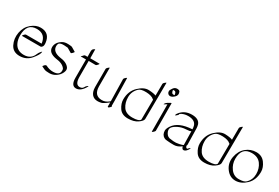

<svg xmlns="http://www.w3.org/2000/svg" viewBox="49 -1373 3225 2223"><g transform="rotate(30 1661.0 -261.0)"><path d="M137.2 -78.1Q174.3 -3.9 266.6 -5.1Q358.9 -6.3 391.1 -88.9Q399.9 -110.8 416.3 -129.9Q432.6 -148.9 432.1 -141.1Q431.2 -106 375 -38.3Q318.8 29.3 229.7 30.5Q140.6 31.7 104.5 -39.8Q68.4 -111.3 83.5 -195.1Q98.6 -278.8 158 -328.1Q217.3 -377.4 279.3 -377Q400.4 -377 414.1 -251Q418 -216.3 407 -200.9Q396 -185.5 384.3 -185.5H138.7Q130.4 -185.5 145.8 -203.4Q161.1 -221.2 169.4 -221.2H378.9Q364.7 -341.8 248 -341.8Q115.2 -342.8 115.2 -179.7Q115.7 -120.1 137.2 -78.1Z M558.1 -29.3Q606.4 -4.4 655.3 -4.9Q741.7 -5.4 741.7 -68.4Q741.7 -87.9 736.8 -94.7Q703.1 -145 609.9 -154.3Q503.9 -173.3 503.9 -247.6Q504.4 -311.5 571.3 -353.5Q602.5 -373 649.9 -370.6Q697.3 -368.2 700.7 -364.7L757.3 -331.1Q762.7 -328.1 746.1 -310.5Q729.5 -293 724.1 -296.4L667 -330.1Q666.5 -330.1 664.1 -331.8Q661.6 -333.5 616.5 -335.4Q571.3 -337.4 550.3 -320.8Q536.6 -302.2 539.6 -270.5Q547.4 -206.5 641.6 -189.5Q736.8 -179.7 771.5 -128.4Q788.1 -103 770 -63.2Q752 -23.4 712.9 3.4Q673.8 30.3 626.5 30.5Q579.1 30.8 558.6 21.5Q538.1 12.2 518.6 2.4Q513.7 -1 530 -18.1Q546.4 -35.2 558.1 -29.3Z M916 -355Q915.5 -393.1 915 -422.9Q914.6 -452.6 929 -463.4Q943.4 -474.1 946 -474.1Q948.7 -474.1 949.5 -473.6Q950.2 -473.1 950.4 -471.9Q950.7 -470.7 950.7 -469.5Q950.7 -468.3 950.2 -466.1Q949.7 -463.9 949.7 -462.4L951.7 -356.4L1074.2 -355Q1082.5 -355 1066.9 -337.2Q1051.3 -319.3 1043 -319.8Q997.1 -320.3 950.7 -320.8V-105Q951.2 -5.9 1010.3 -5.9Q1043.9 -5.9 1056.6 -29.3Q1069.3 -52.7 1085 -63Q1100.6 -73.2 1093.3 -59.1Q1045.4 29.3 980.7 29.3Q916 29.3 915.5 -73.7V-319.8H859.9Q847.2 -312.5 848.1 -316.9L848.6 -318.4Q848.6 -323.2 854.2 -329.6Q859.9 -335.9 868.2 -345.5Q876.5 -355 884.8 -355Z M1441.9 -67.4V-4.9Q1454.1 -2.4 1438 15.4Q1421.9 33.2 1414.3 31.5Q1406.7 29.8 1406.7 28.3V-28.8Q1345.2 20.5 1318.8 26.4Q1207.5 51.8 1175.8 -35.6Q1167 -60.5 1166.5 -92.3V-339.8Q1166.5 -348.1 1184.1 -363.8Q1201.7 -379.4 1201.7 -371.1V-123.5Q1203.6 -3.9 1307.6 -3.4Q1355 -2 1397.5 -37.1Q1402.3 -41 1406.2 -44.4Q1403.3 -191.4 1400.4 -337.9Q1400.4 -346.2 1417.7 -361.8Q1435.1 -377.4 1435.5 -369.1Z M1821.8 -359.9 1822.8 -518.1Q1822.8 -526.4 1840.3 -541.7Q1857.9 -557.1 1857.9 -548.8L1854 -66.4Q1854 -39.6 1804.2 -4.6Q1754.4 30.3 1674.3 30.3Q1594.2 30.3 1557.1 -24.9Q1520 -80.1 1520 -136.2Q1520.5 -245.6 1589.4 -312.3Q1658.2 -378.9 1724.4 -376.2Q1790.5 -373.5 1821.8 -359.9ZM1821.3 -303.2Q1819.3 -304.2 1814.5 -308.6Q1783.7 -337.4 1711.4 -340.1Q1639.2 -342.8 1611.3 -315.9Q1555.7 -262.2 1555.4 -187.5Q1555.2 -112.8 1591.6 -58.8Q1627.9 -4.9 1715.1 -4.9Q1802.2 -4.9 1818.8 -37.1Z M2038.1 -537.6Q2056.2 -497.6 2026.1 -468Q1996.1 -438.5 1970.2 -438.5Q1944.3 -438.5 1932.6 -464.4Q1929.7 -471.7 1929.7 -484.1Q1929.7 -496.6 1949.5 -525.4Q1969.2 -554.2 1999.8 -554.2Q2030.3 -554.2 2038.1 -537.6ZM2009.8 -474.1Q2011.2 -485.8 2003.9 -502.4Q1996.6 -519 1982.4 -519Q1968.3 -519 1965.3 -518.6Q1964.8 -515.1 1964.8 -509.5Q1964.8 -503.9 1972.4 -486.6Q1980 -469.2 2009.8 -474.1ZM1980.5 -354 2015.1 -374.5Q2026.9 -381.3 2027.3 -373L2028.8 -9.3Q2028.8 -1 2011 14.6Q1993.2 30.3 1993.2 22L1991.7 -340.8H1991.2L1962.4 -323.7Q1947.3 -314.5 1956.3 -329.6Q1965.3 -344.7 1980.5 -354Z M2416.5 25.4Q2397 25.4 2388.2 -8.8Q2339.8 28.8 2290.8 29.3Q2241.7 29.8 2202.1 25.4Q2150.9 25.4 2127.4 -17.1Q2117.2 -37.6 2117.2 -63.7Q2117.2 -89.8 2142.1 -127.9Q2206.1 -225.6 2387.2 -235.4Q2386.7 -260.7 2379.4 -285.2Q2358.4 -344.7 2267.6 -344.7Q2210.4 -344.7 2167.5 -314.5Q2166.5 -312 2166.7 -306.4Q2167 -300.8 2149.2 -285.4Q2131.3 -270 2131.3 -278.3Q2131.3 -293 2152.3 -316.4Q2207.5 -379.9 2300 -379.9Q2392.6 -379.9 2414.6 -317.9Q2421.9 -293 2422.4 -271.5L2427.2 -50.8Q2427.2 -46.4 2422.4 -40Q2425.8 -9.8 2447.3 -9.8Q2454.6 -19.5 2468 -30.3Q2481.4 -41 2477.5 -29.3Q2472.7 -15.6 2455.1 4.6Q2437.5 24.9 2416.5 25.4ZM2387.7 -210.9Q2375 -199.7 2322.5 -197.8Q2270 -195.8 2222.4 -172.6Q2174.8 -149.4 2157 -122.3Q2139.2 -95.2 2161.9 -52.5Q2184.6 -9.8 2233.4 -9.8Q2233.4 -9.8 2264.6 -5.9Q2296.4 -2.4 2339.4 -11.5Q2382.3 -20.5 2391.6 -27.8Z M2843.8 -359.9 2844.7 -518.1Q2844.7 -526.4 2862.3 -541.7Q2879.9 -557.1 2879.9 -548.8L2876 -66.4Q2876 -39.6 2826.2 -4.6Q2776.4 30.3 2696.3 30.3Q2616.2 30.3 2579.1 -24.9Q2542 -80.1 2542 -136.2Q2542.5 -245.6 2611.3 -312.3Q2680.2 -378.9 2746.3 -376.2Q2812.5 -373.5 2843.8 -359.9ZM2843.3 -303.2Q2841.3 -304.2 2836.4 -308.6Q2805.7 -337.4 2733.4 -340.1Q2661.1 -342.8 2633.3 -315.9Q2577.6 -262.2 2577.4 -187.5Q2577.1 -112.8 2613.5 -58.8Q2649.9 -4.9 2737.1 -4.9Q2824.2 -4.9 2840.8 -37.1Z M3321.8 -205.1Q3321.8 -96.2 3255.6 -32.5Q3189.5 31.2 3113.5 31.5Q3037.6 31.7 2987.3 -36.6Q2937 -105 2953.4 -192.1Q2969.7 -279.3 3028.3 -328.1Q3086.9 -377 3162.6 -377Q3238.3 -377 3280 -320.1Q3321.8 -263.2 3321.8 -205.1ZM3121.1 -341.8Q2986.8 -341.8 2986.8 -189Q2986.8 -117.7 3028.8 -60.5Q3070.8 -3.4 3139.6 -3.7Q3208.5 -3.9 3233.9 -28.8Q3286.1 -79.6 3286.1 -155Q3286.1 -230.5 3245.4 -286.1Q3204.6 -341.8 3121.1 -341.8Z"/></g></svg>

Font: ML-NILA01_NewLipi
Style: Regular
Weight: 400
Designer: CLT@C-DIT
Version: Version ML-NILA01_NewLipi 2.